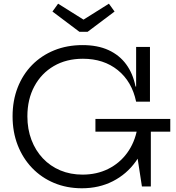

<svg xmlns="http://www.w3.org/2000/svg" viewBox="-20 -1005 950 1035"><path d="M421.4 9.9Q340.2 9.9 271.8 -18.6Q203.4 -47.2 153.2 -99.4Q103.1 -151.5 75.4 -222.4Q47.8 -293.3 47.8 -378Q47.8 -462.6 75.2 -533Q102.6 -603.3 152.8 -654.5Q203 -705.6 272.2 -733.8Q341.4 -761.9 425.1 -761.9Q506.2 -761.9 565.1 -734.9Q624.1 -707.8 660.6 -657.7Q697.1 -607.6 710.5 -538.6H734.2L713.8 -457Q690.9 -565.9 614.8 -627.1Q538.7 -688.3 427.1 -688.3Q337.6 -688.3 270.2 -649Q202.9 -609.8 165.3 -539.8Q127.6 -469.9 127.6 -378Q127.6 -308.7 149.5 -251.1Q171.3 -193.6 211 -151.5Q250.7 -109.4 305.2 -86.5Q359.7 -63.7 424.9 -63.7Q501.5 -63.7 563 -94.3Q624.6 -124.8 665.2 -180.3Q705.9 -235.9 719.8 -310.6L777.1 -294.6Q760.9 -202.8 711.8 -134.4Q662.7 -65.9 588.2 -28Q513.8 9.9 421.4 9.9ZM745 0 718.2 -174.3V-361H793.1V0ZM494.4 -295.2V-364H897.9V-295.2ZM713.8 -457V-752H788.4V-457ZM452.5 -833.7 597.6 -942.8 567.1 -985.1 430.2 -899.2 293.2 -985.1 262.8 -942.8 407.9 -833.7Z"/></svg>

Font: Hepta Slab ExtraLight
Style: Regular
Weight: 200
Designer: Michael LaGattuta
Foundry: Michael LaGattuta
Version: Version 1.100